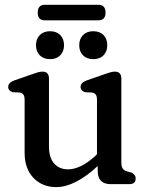

<svg xmlns="http://www.w3.org/2000/svg" viewBox="-20 -752 599 784"><path d="M80.5 -128V-343.5Q80.5 -359 75.8 -365.5Q71 -372 61.5 -374L32 -375.5Q13.5 -381.5 13.5 -397Q13.5 -414.5 38 -423.5L108.5 -448Q124 -453.5 134.2 -456.5Q144.5 -459.5 153.5 -459.5Q180 -459.5 180 -431V-153.5Q180 -108 201.2 -84.2Q222.5 -60.5 258 -60.5Q282.5 -60.5 310.2 -73.8Q338 -87 369.5 -115.5L376 -122V-343.5Q376 -359 371.2 -365.5Q366.5 -372 357 -374L327.5 -375.5Q309 -381.5 309 -397Q309 -414.5 333.5 -423.5L404 -448Q419.5 -453.5 429.8 -456.5Q440 -459.5 449 -459.5Q475.5 -459.5 475.5 -431V-89Q475.5 -72 481 -64Q486.5 -56 497 -52.5L515 -48Q534 -39.5 534 -23Q534 0 507 0H432.5Q379 0 379 -54V-74Q286 12 209.5 12Q152.5 12 116.5 -25.8Q80.5 -63.5 80.5 -128ZM184.5 -510.5Q158 -510.5 142.5 -526Q127 -541.5 127 -567.5Q127 -593 142.5 -608.8Q158 -624.5 184.5 -624.5Q210.5 -624.5 226 -608.8Q241.5 -593 241.5 -567.5Q241.5 -542 226 -526.2Q210.5 -510.5 184.5 -510.5ZM360.5 -510.5Q334.5 -510.5 319 -526Q303.5 -541.5 303.5 -567.5Q303.5 -593 319 -608.8Q334.5 -624.5 360.5 -624.5Q387.5 -624.5 402.8 -608.8Q418 -593 418 -567.5Q418 -542 402.8 -526.2Q387.5 -510.5 360.5 -510.5ZM134 -700.5Q134 -732.5 163.5 -732.5H381.5Q411 -732.5 411 -700.5Q411 -669 381.5 -669H163.5Q134 -669 134 -700.5Z"/></svg>

Font: Fraunces 72pt SuperSoft
Style: Regular
Weight: 400
Version: Version 1.000;[b76b70a41]